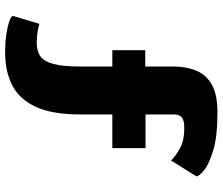

<svg xmlns="http://www.w3.org/2000/svg" viewBox="-78 -684 846 729"><g transform="rotate(90 344.5 -319.0)"><path d="M169 84Q140 84 110 79.5Q80 75 60 68Q40 61 40 54L70 -46Q79 -43 98 -39.5Q117 -36 142 -36Q174 -36 193.5 -50Q213 -64 222.5 -100Q232 -136 232 -202V-323H170V-448H232V-554Q232 -602 247 -640Q262 -678 299.5 -700Q337 -722 404 -722H414Q497 -722 549 -706.5Q601 -691 625 -672Q649 -653 649 -642L589 -546Q572 -564 542 -580Q512 -596 472 -596H462Q437 -596 425.5 -587Q414 -578 414 -556V-449H542V-323H414V-202Q414 -93 384.5 -31Q355 31 302.5 57.5Q250 84 179 84Z"/></g></svg>

Font: Goldman
Style: Bold
Weight: 700
Designer: Jaikishan Patel
Version: Version 1.000; ttfautohint (v1.8.3)